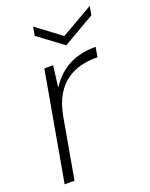

<svg xmlns="http://www.w3.org/2000/svg" viewBox="-131 -751 642 822"><g transform="rotate(-20 190.5 -340.5)"><path d="M19 0 107 -496H147L135 -400H136Q160 -437 191 -461Q222 -485 260.5 -496.5Q299 -508 345 -508L337 -463H324Q294 -463 261 -455Q228 -447 198 -426.5Q168 -406 146 -370Q124 -334 113 -277L64 0ZM381 -681 374 -641 229 -557 116 -641 123 -681 235 -597Z"/></g></svg>

Font: DM Sans 28pt ExtraLight
Style: Italic
Weight: 250
Italic angle: -10°
Version: Version 4.004;gftools[0.9.30]